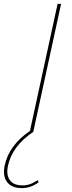

<svg xmlns="http://www.w3.org/2000/svg" viewBox="-62 -678 371 987"><path d="M54 275Q94 275 131 248L137 259Q96 289 51 289Q-2 289 -25.5 258Q-49 227 -38 173Q-16 69 92 -5L234 -658H252L109 0Q1 72 -21 174Q-31 221 -11.5 248Q8 275 54 275Z"/></svg>

Font: EauTest Thin
Style: Italic
Weight: 250
Italic angle: -12°
Designer: Christian Thalmann (Catharsis Fonts)
Version: Version 0.001;PS 000.001;hotconv 1.0.88;makeotf.lib2.5.64775